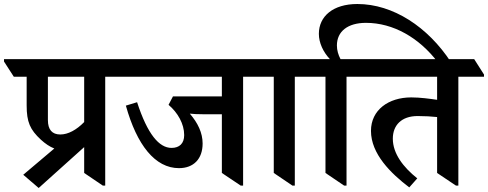

<svg xmlns="http://www.w3.org/2000/svg" viewBox="-72 -919 2435 958"><path d="M121 19 348 -185V-56L441 7H453V-536H582V-547L532 -624H-52V-612L-3 -536H61V-393C61 -310 78 -272 132 -222C154 -202 176 -187 199 -178L44 -47ZM167 -320V-536H348V-310C310 -271 268 -248 229 -248C188 -248 167 -272 167 -320Z M821 -80C894 -80 939 -126 939 -203C939 -256 915 -306 875 -352C892 -350 914 -349 939 -349H1035V-56L1129 7H1141V-536H1269V-547L1220 -624H477V-612L526 -536H1035V-438H791L769 -396C815 -357 847 -301 847 -245C847 -203 823 -181 784 -181C722 -181 664 -249 612 -409L556 -392C611 -195 702 -80 821 -80Z M1387 7H1399V-536H1527V-547L1478 -624H1165V-612L1214 -536H1294V-56Z M1645 7H1657V-536H1785V-547L1736 -624H1627C1616 -645 1609 -668 1609 -692C1609 -763 1664 -805 1754 -805C1890 -805 2019 -731 2112 -609H2178C2063 -785 1889 -899 1711 -899C1590 -899 1519 -838 1519 -750C1519 -705 1541 -659 1574 -624H1423V-612L1472 -536H1552V-56Z M1970 16 2010 -29C1941 -84 1888 -152 1888 -227C1888 -294 1931 -340 2012 -340C2046 -340 2083 -338 2109 -335V-56L2203 7H2215V-536H2343V-547L2294 -624H1681V-612L1730 -536H2109V-421C2074 -426 2025 -433 1980 -433C1866 -433 1779 -370 1779 -266C1779 -151 1878 -54 1970 16Z"/></svg>

Font: Noto Serif Devanagari SemiBold
Style: Regular
Weight: 600
Designer: Universal Thirst, Indian Type Foundry and the Monotype Design Team
Foundry: Monotype Imaging Inc.
Version: Version 2.004